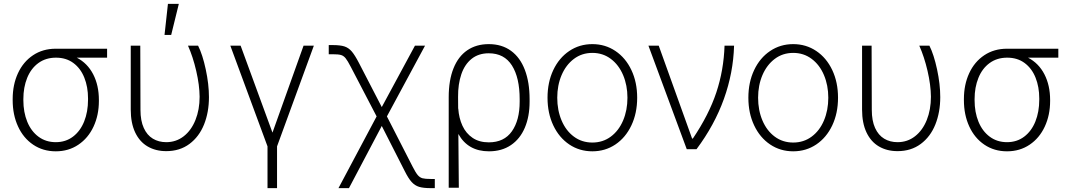

<svg xmlns="http://www.w3.org/2000/svg" viewBox="-20 -764 5483 983"><path d="M265.6 -514.6H528.3V-468.8H373Q427.7 -440.4 457 -383.8Q486.3 -327.1 486.3 -252V-247.1Q486.3 -174.8 459 -116Q431.6 -57.1 381.3 -23.2Q331.1 10.7 265.6 10.7Q200.2 10.7 149.9 -23.2Q99.6 -57.1 72.3 -116.7Q44.9 -176.3 44.9 -251V-256.8Q44.9 -330.6 72 -389.2Q99.1 -447.8 149.2 -481.2Q199.2 -514.6 265.6 -514.6ZM265.6 -36.1Q316.4 -36.1 353.8 -64.5Q391.1 -92.8 410.9 -142.1Q430.7 -191.4 430.7 -253.9V-259.8Q430.7 -319.3 411.6 -366.7Q392.6 -414.1 355.7 -441.4Q318.8 -468.8 266.6 -468.8Q214.4 -468.8 176.5 -441.2Q138.7 -413.6 119.1 -365.2Q99.6 -316.9 99.6 -256.8V-251Q99.6 -189.5 119.6 -140.6Q139.6 -91.8 177.2 -64Q214.8 -36.1 265.6 -36.1Z M698.2 -530.3 699.2 -201.2Q699.2 -146 716.1 -108.9Q732.9 -71.8 762.7 -54Q792.5 -36.1 831.1 -36.1Q881.8 -36.1 920.7 -66.4Q959.5 -96.7 980.7 -149.7Q1002 -202.6 1002 -268.6Q1001.5 -328.6 984.6 -401.1Q967.8 -473.6 942.4 -530.3H994.1Q1017.1 -484.9 1033.4 -408.7Q1049.8 -332.5 1049.8 -266.6Q1049.8 -189.5 1024.7 -126.7Q999.5 -64 950 -27.1Q900.4 9.8 831.1 9.8Q776.9 9.8 735.8 -14.2Q694.8 -38.1 672.1 -85.9Q649.4 -133.8 649.4 -203.1V-530.3ZM839.8 -744.1H895.5L856.4 -585H822.3Z M1211.9 -530.3 1375 -85 1534.2 -530.3H1586.9L1398.4 -14.6V199.2H1349.6V-14.6L1159.2 -530.3Z M1908.2 -168 1776.4 -420.9Q1759.8 -453.1 1749.5 -465.8Q1739.3 -478.5 1725.8 -482.4Q1712.4 -486.3 1683.6 -486.3H1663.1V-533.2H1683.6Q1721.7 -533.2 1743.2 -526.4Q1764.6 -519.5 1780.8 -500.7Q1796.9 -481.9 1817.4 -442.4L1934.6 -215.8L2104.5 -530.3H2156.2L1960.9 -168L2092.8 89.8Q2107.9 119.6 2118.7 132.3Q2129.4 145 2143.3 148.7Q2157.2 152.3 2185.5 152.3H2206.1V199.2H2185.5Q2147.5 199.2 2125.7 192.6Q2104 186 2087.4 167.7Q2070.8 149.4 2051.8 111.3L1934.6 -119.1L1766.6 199.2H1712.9Z M2482.4 -538.1Q2549.3 -538.1 2596.2 -503.9Q2643.1 -469.7 2667.2 -406.2Q2691.4 -342.8 2691.4 -255.9V-243.2Q2691.4 -167.5 2667 -110.1Q2642.6 -52.7 2595.7 -21Q2548.8 10.7 2483.4 10.7Q2376 10.7 2326.7 -78.1L2329.1 197.3H2277.3V-266.6Q2277.3 -353 2301.8 -414.1Q2326.2 -475.1 2372.3 -506.6Q2418.5 -538.1 2482.4 -538.1ZM2325.7 -207.5 2326.2 -208Q2329.6 -159.2 2347.7 -120.1Q2365.7 -81.1 2399.7 -58.1Q2433.6 -35.2 2482.4 -35.2Q2561 -35.2 2600.8 -91.8Q2640.6 -148.4 2640.6 -243.2V-255.9Q2640.6 -366.2 2601.1 -428.7Q2561.5 -491.2 2482.4 -491.2Q2429.7 -491.2 2394.3 -462.6Q2358.9 -434.1 2341.8 -383.5Q2324.7 -333 2325.2 -267.6Z M2783.2 -263.7Q2783.2 -342.8 2812.7 -405.3Q2842.3 -467.8 2894.5 -502.9Q2946.8 -538.1 3012.7 -538.1Q3078.6 -538.1 3130.9 -502.9Q3183.1 -467.8 3212.6 -405.3Q3242.2 -342.8 3242.2 -263.7Q3242.2 -184.6 3212.6 -122.1Q3183.1 -59.6 3130.9 -24.4Q3078.6 10.7 3012.7 10.7Q2946.8 10.7 2894.5 -24.4Q2842.3 -59.6 2812.7 -122.1Q2783.2 -184.6 2783.2 -263.7ZM3192.4 -263.7Q3192.4 -327.1 3170.2 -379.6Q3147.9 -432.1 3107.2 -462.6Q3066.4 -493.2 3012.7 -493.2Q2959 -493.2 2918.2 -462.4Q2877.4 -431.6 2855.2 -379.4Q2833 -327.1 2833 -263.7Q2833 -199.7 2855.2 -147.2Q2877.4 -94.7 2918.2 -64.5Q2959 -34.2 3012.7 -34.2Q3066.4 -34.2 3107.2 -64.5Q3147.9 -94.7 3170.2 -147.2Q3192.4 -199.7 3192.4 -263.7Z M3299.8 -530.3H3352.5L3523.4 -54.7H3527.3Q3609.4 -176.3 3647.5 -290.8Q3685.5 -405.3 3689.5 -530.3H3738.3Q3734.4 -391.6 3686.3 -257.6Q3638.2 -123.5 3545.9 0H3496.1Z M3811.5 -263.7Q3811.5 -342.8 3841.1 -405.3Q3870.6 -467.8 3922.9 -502.9Q3975.1 -538.1 4041 -538.1Q4106.9 -538.1 4159.2 -502.9Q4211.4 -467.8 4241 -405.3Q4270.5 -342.8 4270.5 -263.7Q4270.5 -184.6 4241 -122.1Q4211.4 -59.6 4159.2 -24.4Q4106.9 10.7 4041 10.7Q3975.1 10.7 3922.9 -24.4Q3870.6 -59.6 3841.1 -122.1Q3811.5 -184.6 3811.5 -263.7ZM4220.7 -263.7Q4220.7 -327.1 4198.5 -379.6Q4176.3 -432.1 4135.5 -462.6Q4094.7 -493.2 4041 -493.2Q3987.3 -493.2 3946.5 -462.4Q3905.8 -431.6 3883.5 -379.4Q3861.3 -327.1 3861.3 -263.7Q3861.3 -199.7 3883.5 -147.2Q3905.8 -94.7 3946.5 -64.5Q3987.3 -34.2 4041 -34.2Q4094.7 -34.2 4135.5 -64.5Q4176.3 -94.7 4198.5 -147.2Q4220.7 -199.7 4220.7 -263.7Z M4442.4 -530.3 4443.4 -201.2Q4443.4 -146 4460.2 -108.9Q4477.1 -71.8 4506.8 -54Q4536.6 -36.1 4575.2 -36.1Q4626 -36.1 4664.8 -66.4Q4703.6 -96.7 4724.9 -149.7Q4746.1 -202.6 4746.1 -268.6Q4745.6 -328.6 4728.8 -401.1Q4711.9 -473.6 4686.5 -530.3H4738.3Q4761.2 -484.9 4777.6 -408.7Q4793.9 -332.5 4793.9 -266.6Q4793.9 -189.5 4768.8 -126.7Q4743.7 -64 4694.1 -27.1Q4644.5 9.8 4575.2 9.8Q4521 9.8 4480 -14.2Q4439 -38.1 4416.3 -85.9Q4393.6 -133.8 4393.6 -203.1V-530.3Z M5135.7 -514.6H5398.4V-468.8H5243.2Q5297.9 -440.4 5327.1 -383.8Q5356.4 -327.1 5356.4 -252V-247.1Q5356.4 -174.8 5329.1 -116Q5301.8 -57.1 5251.5 -23.2Q5201.2 10.7 5135.7 10.7Q5070.3 10.7 5020 -23.2Q4969.7 -57.1 4942.4 -116.7Q4915 -176.3 4915 -251V-256.8Q4915 -330.6 4942.1 -389.2Q4969.2 -447.8 5019.3 -481.2Q5069.3 -514.6 5135.7 -514.6ZM5135.7 -36.1Q5186.5 -36.1 5223.9 -64.5Q5261.2 -92.8 5281 -142.1Q5300.8 -191.4 5300.8 -253.9V-259.8Q5300.8 -319.3 5281.7 -366.7Q5262.7 -414.1 5225.8 -441.4Q5189 -468.8 5136.7 -468.8Q5084.5 -468.8 5046.6 -441.2Q5008.8 -413.6 4989.3 -365.2Q4969.7 -316.9 4969.7 -256.8V-251Q4969.7 -189.5 4989.7 -140.6Q5009.8 -91.8 5047.4 -64Q5085 -36.1 5135.7 -36.1Z"/></svg>

Font: Pretendard Std ExtraLight
Style: Regular
Weight: 200
Designer: Base glyphs from Inter by Rasmus Andersson; Hangeul glyphs from Noto Sans CJK(Source Han Sans) by Jang Soo-young and Kan
Foundry: Kil Hyung-jin
Version: Version 1.309